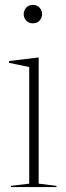

<svg xmlns="http://www.w3.org/2000/svg" viewBox="-20 -762 267 782"><path d="M114 -667Q96.5 -667 86.5 -678.5Q76.5 -690 76.5 -704.5Q76.5 -719 86.5 -730.5Q96.5 -742 114 -742Q131.5 -742 141.5 -730.5Q151.5 -719 151.5 -704.5Q151.5 -690 141.5 -678.5Q131.5 -667 114 -667ZM137.5 -527.5V-14L210 -5V0H24.5V-5L99 -14V-489L17 -506V-513.5L133.5 -527.5Z"/></svg>

Font: Newsreader 72pt ExtraLight
Style: Regular
Weight: 275
Designer: Hugues Gentile
Foundry: Production Type
Version: Version 1.003; ttfautohint (v1.8.3)